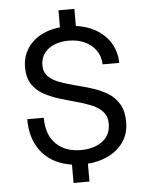

<svg xmlns="http://www.w3.org/2000/svg" viewBox="-60 -845 769 998"><g transform="rotate(-5 325.0 -346.5)"><path d="M283 -680V-797H366V-680ZM283 104V-20H366V104ZM336 12Q257 12 197.5 -18Q138 -48 105 -106Q72 -164 72 -247H158Q158 -159 206 -111Q254 -63 336 -63Q405 -63 448.5 -95.5Q492 -128 492 -187Q492 -226 469.5 -250.5Q447 -275 410.5 -289.5Q374 -304 331 -315.5Q288 -327 244.5 -340.5Q201 -354 164.5 -374.5Q128 -395 106 -429Q84 -463 84 -516Q84 -573 113.5 -617Q143 -661 196.5 -685.5Q250 -710 323 -710Q394 -710 450 -684Q506 -658 539 -610.5Q572 -563 574 -497H487Q486 -539 464 -570Q442 -601 405.5 -618Q369 -635 323 -635Q256 -635 215.5 -603.5Q175 -572 175 -519Q175 -483 197 -461Q219 -439 255.5 -425.5Q292 -412 335.5 -401Q379 -390 422.5 -376.5Q466 -363 502.5 -341Q539 -319 561 -282Q583 -245 583 -188Q583 -126 550.5 -81Q518 -36 462 -12Q406 12 336 12Z"/></g></svg>

Font: Azeret Mono Light
Style: Regular
Weight: 300
Designer: Martin Vácha
Foundry: Displaay
Version: Version 1.002